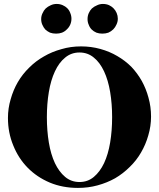

<svg xmlns="http://www.w3.org/2000/svg" viewBox="-20 -920 790 954"><path d="M382.8 -689.5Q331.1 -689.5 285.2 -675.8Q238.3 -663.1 198.2 -639.6Q158.2 -617.2 125 -584Q91.8 -551.8 68.4 -511.7Q45.9 -472.7 33.2 -427.7Q19.5 -381.8 19.5 -334Q19.5 -260.7 45.9 -197.3Q71.3 -133.8 117.2 -86.9Q163.1 -40 227.5 -12.7Q291 13.7 367.2 13.7Q418.9 13.7 464.8 1Q511.7 -11.7 551.8 -34.2Q591.8 -57.6 625 -90.8Q658.2 -123 680.7 -162.1Q704.1 -202.1 716.8 -247.1Q730.5 -293 730.5 -340.8Q730.5 -389.6 717.8 -434.6Q706.1 -478.5 684.6 -517.6Q663.1 -555.7 632.8 -587.9Q601.6 -619.1 562.5 -641.6Q524.4 -664.1 478.5 -676.8Q432.6 -689.5 382.8 -689.5ZM375 -15.6Q334 -15.6 303.7 -41Q273.4 -66.4 252.9 -109.4Q232.4 -153.3 222.7 -211.9Q212.9 -270.5 212.9 -337.9Q212.9 -404.3 222.7 -462.9Q232.4 -521.5 252.9 -565.4Q273.4 -609.4 303.7 -633.8Q334 -659.2 375 -659.2Q416 -659.2 446.3 -633.8Q476.6 -609.4 497.1 -565.4Q517.6 -521.5 527.3 -462.9Q537.1 -404.3 537.1 -337.9Q537.1 -270.5 527.3 -211.9Q517.6 -153.3 497.1 -109.4Q476.6 -66.4 446.3 -41Q416 -15.6 375 -15.6ZM335 -827.1Q335 -811.5 329.1 -797.9Q323.2 -784.2 312.5 -774.4Q302.7 -763.7 288.1 -757.8Q274.4 -752.9 258.8 -752.9Q242.2 -752.9 228.5 -757.8Q215.8 -763.7 205.1 -773.4Q196.3 -783.2 190.4 -796.9Q184.6 -809.6 184.6 -825.2Q184.6 -840.8 191.4 -854.5Q197.3 -868.2 207 -877.9Q217.8 -887.7 231.4 -893.6Q245.1 -900.4 261.7 -900.4Q277.3 -900.4 291 -894.5Q304.7 -888.7 314.5 -878.9Q324.2 -869.1 329.1 -855.5Q335 -841.8 335 -827.1ZM565.4 -827.1Q565.4 -811.5 558.6 -797.9Q552.7 -784.2 543 -774.4Q532.2 -763.7 518.6 -757.8Q504.9 -752.9 488.3 -752.9Q472.7 -752.9 459 -757.8Q445.3 -763.7 435.5 -773.4Q425.8 -783.2 420.9 -796.9Q415 -809.6 415 -825.2Q415 -840.8 420.9 -854.5Q426.8 -868.2 436.5 -877.9Q447.3 -887.7 461.9 -893.6Q475.6 -900.4 491.2 -900.4Q507.8 -900.4 521.5 -894.5Q534.2 -888.7 543.9 -878.9Q553.7 -869.1 559.6 -855.5Q565.4 -841.8 565.4 -827.1Z"/></svg>

Font: Mermaid
Style: Bold
Weight: 400
Designer: Scott Simpson
Version: Version 1.001